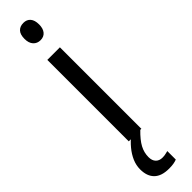

<svg xmlns="http://www.w3.org/2000/svg" viewBox="-335 -705 895 895"><g transform="rotate(-45 112.5 -257.5)"><path d="M154 -537V0H71V-537ZM114 -738Q136 -738 148.5 -723.5Q161 -709 161 -681Q161 -654 148.5 -639Q136 -624 114 -624Q92 -624 78.5 -639Q65 -654 65 -681Q65 -710 78 -724Q91 -738 114 -738ZM84 117Q84 140 96 152.5Q108 165 129 165Q142 165 151 162.5Q160 160 166 159V215Q156 219 143.5 221Q131 223 114 223Q65 223 40.5 199Q16 175 16 130Q16 103 27 77.5Q38 52 57.5 28.5Q77 5 100 -13L147 0Q113 33 98.5 60Q84 87 84 117Z"/></g></svg>

Font: Noto Sans Arabic Condensed
Style: Regular
Weight: 400
Width: 3
Designer: Monotype Design Team, Nadine Chahine, Nizar Qandah and Khaled Hosny
Foundry: Monotype Imaging Inc.
Version: Version 2.012